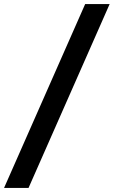

<svg xmlns="http://www.w3.org/2000/svg" viewBox="-71 -720 597 949"><path d="M-51 209 350 -700H471L70 209Z"/></svg>

Font: Red Hat Text SemiBold
Style: Regular
Weight: 600
Designer: Pentagram, MCKL
Foundry: MCKL
Version: Version 1.030